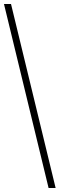

<svg xmlns="http://www.w3.org/2000/svg" viewBox="-20 -828 300 968"><path d="M225 120 0 -808H35.5L260.5 120Z"/></svg>

Font: Encode Sans SC Thin
Style: Regular
Weight: 250
Designer: Multiple Designers
Foundry: Impallari Type
Version: Version 3.002